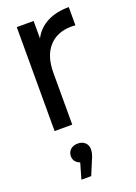

<svg xmlns="http://www.w3.org/2000/svg" viewBox="-152 -596 650 920"><g transform="rotate(-20 173.5 -136.0)"><path d="M212 -511C181.3 -495 158 -471.7 142 -441V-530H56V0H146V-264C146 -321.3 160 -365.5 188 -396.5C216 -427.5 254.3 -443 303 -443C311 -443 317.7 -442.7 323 -442V-535C279.7 -535 242.7 -527 212 -511ZM176 107C166.7 98.3 154.3 94 139 94C123.7 94 111.3 98.3 102 107C92.7 115.7 88 126.7 88 140C88 150.7 90.8 159.7 96.5 167C102.2 174.3 110 179.7 120 183L97 263H147L177 191C185.7 173 190 156 190 140C190 126.7 185.3 115.7 176 107Z"/></g></svg>

Font: Rookery
Style: Regular
Weight: 400
Designer: Ryan Kimball / Julieta Ulanovsky
Foundry: Motorola Mobility LLC.
Version: Version 1.0